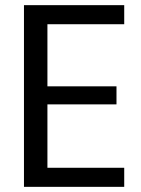

<svg xmlns="http://www.w3.org/2000/svg" viewBox="-20 -725 546 745"><path d="M462 0H73V-705H462V-631H164V-390H432V-320H164V-74H462Z"/></svg>

Font: Ulagadi Sans
Style: Regular
Weight: 400
Designer: Ninad Kale (Devanagari), Jonny Pinhorn (Latin)
Foundry: Indian Type Foundry
Version: Version 3.01;March 29, 2020;FontCreator 12.0.0.2522 64-bit; 